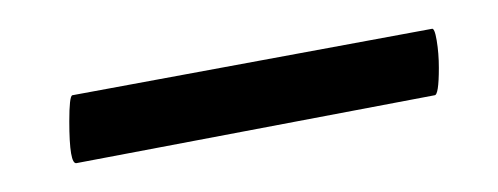

<svg xmlns="http://www.w3.org/2000/svg" viewBox="-20 -279 345 133"><path d="M28 -195Q28 -212 30 -213L279 -259Q281 -260 282.5 -251Q284 -242 284 -232Q284 -213 281 -213L33 -166Q28 -165 28 -195Z"/></svg>

Font: Cormorant Infant Medium
Style: Italic
Weight: 500
Italic angle: -10°
Designer: Christian Thalmann (Catharsis Fonts)
Foundry: Catharsis Fonts
Version: Version 4.000